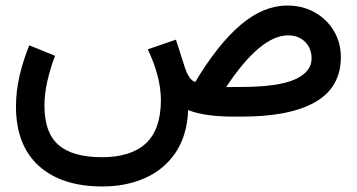

<svg xmlns="http://www.w3.org/2000/svg" viewBox="-20 -424 1297 698"><path d="M180.2 -221.2Q162.6 -175.3 152.1 -128.9Q141.6 -82.5 141.6 -39.6Q141.6 59.1 193.1 103.3Q244.6 147.5 350.6 147.5Q456.1 147.5 510.3 97.2Q564.5 46.9 564.9 -58.6Q564.9 -105 552 -152.1Q539.1 -199.2 517.1 -244.6L619.6 -279.8L651.4 -180.7Q667.5 -131.8 689.9 -126Q772 -263.2 854.7 -333.5Q937.5 -403.8 1024.4 -403.8Q1080.6 -403.8 1124.5 -378.9Q1168.5 -354 1193.8 -311.5Q1219.2 -269 1219.2 -215.8Q1218.8 -106.4 1126.5 -53.2Q1034.2 0 857.9 0H833Q776.4 0 734.6 -6.1Q692.9 -12.2 664.1 -23.9Q660.2 68.8 618.4 130.6Q576.7 192.4 507.6 223.1Q438.5 253.9 352.1 253.9Q204.1 253.9 121.1 179Q38.1 104 38.1 -37.1Q38.1 -91.8 51 -147.9Q64 -204.1 86.4 -259.3ZM856 -107.9Q989.7 -107.9 1051.3 -135Q1112.8 -162.1 1112.8 -211.4Q1112.8 -247.6 1089.4 -271.5Q1065.9 -295.4 1027.3 -295.4Q926.8 -295.4 802.2 -107.4Z"/></svg>

Font: Vazir Medium FD-WOL-UI
Style: Medium-FD-WOL-UI
Weight: 500
Designer: Saber Rastikerdar
Foundry: Saber Rastikerdar
Version: Version 30.0.0